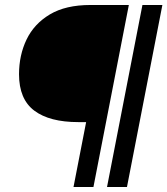

<svg xmlns="http://www.w3.org/2000/svg" viewBox="-20 -750 671 770"><path d="M294 -260.3Q178.8 -260.3 117.5 -306.3Q56.3 -352.3 56.3 -452.3Q56.3 -528.5 86.5 -591.5Q116.8 -654.5 180.1 -692.3Q243.5 -730 342.5 -730H487L386.2 -260.3ZM274.8 0 416.8 -730H496.7L354.7 0ZM409.2 0 551.2 -730H631.2L489.2 0Z"/></svg>

Font: Savate ExtraLight
Style: Italic
Weight: 200
Italic angle: -11°
Designer: Max Esnée
Foundry: Plomb Type
Version: Version 2.000